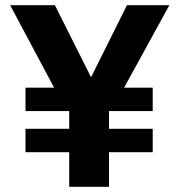

<svg xmlns="http://www.w3.org/2000/svg" viewBox="-20 -718 690 738"><path d="M399 -133V0H246V-133H78V-223H246V-291H78V-381H188L19 -698H191L329 -423H331L468 -698H631L457 -381H567V-291H399V-223H567V-133Z"/></svg>

Font: IBM Plex Sans KR
Style: Bold
Weight: 700
Designer: Mike Abbink; Paul van der Laan; Pieter van Rosmalen; Wujin Sim; Chorong Kim; Dohee Lee;
Foundry: Sandoll Inc.
Version: Version 1.001